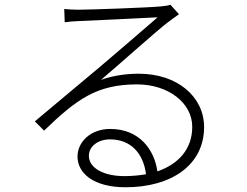

<svg xmlns="http://www.w3.org/2000/svg" viewBox="-20 -759 1040 810"><path d="M504 -16C421 -16 355 -48 355 -102C355 -142 394 -171 444 -171C533 -171 585 -111 596 -24C568 -19 537 -16 504 -16ZM699 -739C690 -736 681 -734 659 -732C609 -727 360 -718 310 -718C295 -718 270 -719 251 -721L253 -665C272 -668 291 -669 310 -670C361 -672 591 -683 645 -686C594 -642 459 -525 404 -479C347 -431 216 -322 127 -247L166 -208C303 -340 388 -403 558 -403C690 -403 791 -325 791 -224C791 -131 734 -67 644 -36C631 -128 568 -215 445 -215C361 -215 307 -159 307 -99C307 -27 376 31 510 31C702 31 841 -62 841 -223C841 -351 728 -448 566 -448C514 -448 459 -441 406 -422C491 -494 641 -629 687 -664C700 -674 720 -688 735 -699Z"/></svg>

Font: Source Han Sans SC Light
Style: Regular
Weight: 300
Designer: Ryoko NISHIZUKA (kana & ideographs); Paul D. Hunt (Latin, Greek & Cyrillic); Wenlong ZHANG (bopomofo); Sandoll Communica
Foundry: Adobe Systems Incorporated
Version: Version 1.004;PS 1.004;hotconv 1.0.82;makeotf.lib2.5.63406